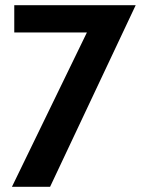

<svg xmlns="http://www.w3.org/2000/svg" viewBox="-20 -720 544 740"><path d="M26 0 315 -595H35V-700H503L173 0Z"/></svg>

Font: Panamera
Style: Bold
Weight: 700
Designer: Bastien Sozeau
Foundry: NBR — Bastien Sozeau
Version: Version 3.002; ttfautohint (v1.8.4.7-5d5b);gftools[0.9.33]